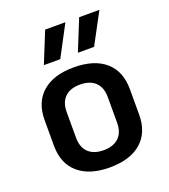

<svg xmlns="http://www.w3.org/2000/svg" viewBox="-130 -786 782 891"><g transform="rotate(-20 260.5 -340.0)"><path d="M50 -172V-298Q50 -386 105 -434Q160 -482 260 -482Q361 -482 416 -434Q471 -386 471 -298V-172Q471 -84 416 -36Q361 12 260 12Q160 12 105 -36Q50 -84 50 -172ZM362 -172V-298Q362 -346 335.5 -371.5Q309 -397 260 -397Q212 -397 185.5 -371.5Q159 -346 159 -298V-172Q159 -124 185.5 -98.5Q212 -73 260 -73Q309 -73 335.5 -98.5Q362 -124 362 -172ZM196 -692H296L215 -539H134ZM364 -692H464L382 -539H302Z"/></g></svg>

Font: KoHo SemiBold
Style: Regular
Weight: 600
Designer: Cadson Demak & Katatrad Team
Foundry: Cadson Demak Co.,Ltd.
Version: Version 1.000; ttfautohint (v1.6)